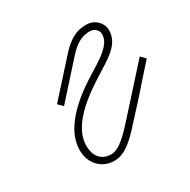

<svg xmlns="http://www.w3.org/2000/svg" viewBox="-122 -617 739 746"><g transform="rotate(-30 247.0 -244.5)"><path d="M187 12C243 12 286 -38 340 -98C358 -118 387 -148 429 -197L494 -270L474 -290L393 -200L311 -109C267 -60 227 -16 188 -16C155 -16 122 -36 121 -91C119 -194 252 -275 321 -318C381 -355 422 -385 422 -439C422 -470 395 -501 356 -501C328 -501 291 -498 239 -441L103 -290L123 -270L254 -416C297 -465 327 -472 356 -472C375 -472 391 -456 391 -439C391 -402 359 -375 305 -341C258 -311 90 -219 90 -90C90 -32 130 12 187 12Z"/></g></svg>

Font: Louise
Style: Regular
Weight: 400
Designer: Ange Degheest & Luna Delabre & Camille Depalle
Foundry: Velvetyne Type Foundry
Version: Version 1.000;FEAKit 1.0